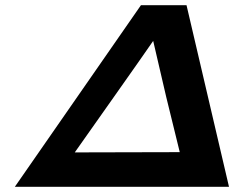

<svg xmlns="http://www.w3.org/2000/svg" viewBox="-20 -717 949 737"><path d="M37 0 521 -697H696L859 0ZM267 -132Q334 -132 468.5 -132.5Q603 -133 670 -133L618 -345Q574 -534 568 -560Q526 -499 425 -356Q324 -213 267 -132Z"/></svg>

Font: Coval
Style: ExtraBold Italic
Weight: 800
Foundry: Context Ltd
Version: Version 001.000